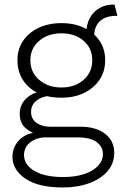

<svg xmlns="http://www.w3.org/2000/svg" viewBox="-20 -612 538 847"><path d="M485 -592 498 -542Q497 -542 495.5 -542Q494 -542 492 -542Q445 -542 420 -518Q395 -494 395 -449L361 -466Q361 -505 376.5 -533Q392 -561 419 -576.5Q446 -592 481 -592Q483 -592 483.5 -592Q484 -592 485 -592ZM334 -53Q404 -53 444 -21.5Q484 10 484 62Q484 109 454.5 143Q425 177 374 196Q323 215 257 215Q149 215 92 176Q35 137 35 80Q35 38 63.5 7Q92 -24 149 -30L145 -19Q113 -28 90 -49.5Q67 -71 67 -111Q67 -150 96 -178Q125 -206 178 -211L228 -191H211Q166 -188 141.5 -168.5Q117 -149 117 -119Q117 -87 141 -70Q165 -53 202 -53ZM258 169Q313 169 352.5 155.5Q392 142 413 119Q434 96 434 69Q434 35 406 14.5Q378 -6 321 -6H183Q142 -6 114 15.5Q86 37 86 72Q86 115 132 142Q178 169 258 169ZM251 -510Q308 -510 351.5 -489Q395 -468 419.5 -431.5Q444 -395 444 -346Q444 -297 419 -260Q394 -223 351 -202Q308 -181 251 -181Q160 -181 108.5 -227Q57 -273 57 -346Q57 -395 81.5 -431.5Q106 -468 150 -489Q194 -510 251 -510ZM251 -465Q192 -465 153 -432Q114 -399 114 -346Q114 -293 153 -259.5Q192 -226 251 -226Q310 -226 348.5 -259.5Q387 -293 387 -346Q387 -399 349 -432Q311 -465 251 -465Z"/></svg>

Font: Kantumruy Pro Light
Style: Regular
Weight: 300
Version: Version 1.002